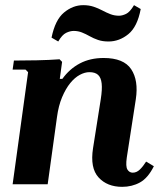

<svg xmlns="http://www.w3.org/2000/svg" viewBox="-20 -715 636 745"><path d="M547 -88 577 -70Q554 -24 523 -7Q492 10 454 10Q396 10 362.5 -26.5Q329 -63 341 -140L371 -330Q377 -368 374.5 -391Q372 -414 360.5 -424.5Q349 -435 327 -435Q309 -435 289.5 -424.5Q270 -414 252.5 -392.5Q235 -371 221 -338Q207 -305 201 -260L165 0H29L89 -435L79 -445H29L34 -480Q73 -480 122 -481Q171 -482 211 -485L221 -475L212 -409H222Q250 -448 290 -469Q330 -490 382 -490Q460 -490 489 -446.5Q518 -403 507 -330L472 -104Q467 -69 474.5 -57Q482 -45 495 -45Q510 -45 522.5 -57Q535 -69 547 -88ZM500 -695 526 -680Q513 -611 478 -582.5Q443 -554 401 -554Q378 -554 360.5 -560Q343 -566 328 -574.5Q313 -583 298 -589Q283 -595 266 -595Q252 -595 236.5 -587.5Q221 -580 206 -554L180 -569Q194 -638 228.5 -666.5Q263 -695 303 -695Q325 -695 343 -689Q361 -683 377 -674.5Q393 -666 408.5 -660Q424 -654 442 -654Q454 -654 469 -661Q484 -668 500 -695Z"/></svg>

Font: Brygada 1918
Style: Bold Italic
Weight: 700
Italic angle: -8°
Designer: Mateusz Machalski | Borys Kosmynka | Przemek Hoffer
Foundry: NIEPODLEGLA 2018
Version: Version 3.006